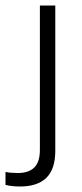

<svg xmlns="http://www.w3.org/2000/svg" viewBox="-58 -490 298 698"><path d="M15 188Q1 188 -13.5 186.5Q-28 185 -38 182V135Q-30 137 -17 138Q-4 139 7 139Q46 139 66.5 119Q87 99 87 55V-470H143V58Q143 125 110.5 156.5Q78 188 15 188Z"/></svg>

Font: Gantari Light
Style: Regular
Weight: 300
Designer: Anugrah Pasau
Foundry: Lafontype
Version: Version 1.000; ttfautohint (v1.8.3)